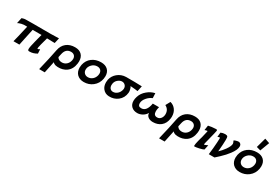

<svg xmlns="http://www.w3.org/2000/svg" viewBox="65 -1725 4309 2985"><g transform="rotate(30 2219.0 -232.5)"><path d="M700 -390 678 -294Q609 -297 539 -297Q526 -255 504 -168Q485 -96 491 -82Q492 -81 494 -81Q503 -81 531 -97Q534 -84 535 -21Q470 17 410 17Q409 17 403 17Q397 17 395 17Q393 17 388.5 16Q384 15 382 13Q380 11 377.5 8Q375 5 374 -1Q373 -7 373 -14Q373 -50 404 -170Q406 -180 438 -300Q357 -298 279 -300Q274 -277 265 -235Q256 -193 241.5 -125Q227 -57 215 2H109Q125 -52 181 -300H122Q99 -298 79 -293Q30 -280 16 -269L17 -274Q18 -280 21 -293.5Q24 -307 27 -321Q29 -331 31 -339.5Q33 -348 34 -353.5Q35 -359 36 -363.5Q37 -368 38 -370V-371Q43 -373 54 -376Q75 -384 102 -385Q146 -388 551 -386Q635 -386 700 -390Z M1147 -196Q1132 -88 1059 -36Q994 10 903 6Q861 5 835 -12Q819 -21 816 -31Q811 -8 796 64Q781 136 772 178H672Q729 -56 758 -209Q775 -299 835.5 -347.5Q896 -396 988 -396Q1066 -396 1108 -353Q1150 -310 1150 -236Q1150 -217 1147 -196ZM1048 -196Q1051 -210 1051 -223Q1051 -259 1029 -281Q1007 -303 969 -303Q875 -303 852 -196Q851 -191 849 -182.5Q847 -174 844 -160Q841 -146 838 -134Q863 -88 924 -88Q969 -88 1003 -117Q1037 -146 1048 -196Z M1616 -195Q1599 -102 1527 -46Q1460 6 1370 6Q1293 6 1246 -42Q1204 -87 1204 -159Q1204 -180 1209 -208Q1228 -296 1294.5 -346Q1361 -396 1455 -396Q1533 -396 1576.5 -354.5Q1620 -313 1620 -241Q1620 -216 1616 -195ZM1516 -201Q1519 -216 1519 -229Q1519 -266 1497 -288.5Q1475 -311 1436 -311Q1382 -311 1342 -271Q1301 -230 1301 -178Q1301 -140 1325.5 -115.5Q1350 -91 1389 -91Q1434 -91 1469.5 -121Q1505 -151 1516 -201Z M2188 -388 2167 -290Q2144 -296 2034 -304Q2046 -289 2053 -261Q2063 -228 2060 -199Q2050 -102 1978 -46Q1911 6 1820 2Q1752 -1 1711 -51Q1674 -95 1674 -165Q1674 -187 1679 -215Q1696 -288 1755 -337Q1819 -390 1905 -392Q2058 -393 2188 -388ZM1963 -200Q1965 -214 1965 -220Q1965 -254 1942.5 -277Q1920 -300 1886 -300Q1850 -300 1815 -271Q1781 -243 1772 -201Q1769 -184 1769 -170Q1769 -134 1788.5 -111.5Q1808 -89 1841 -89Q1883 -89 1917.5 -119.5Q1952 -150 1963 -200Z M2827 -183Q2816 -88 2753 -37Q2696 8 2612 8Q2565 8 2532 -13Q2493 -38 2492 -86Q2466 -41 2419 -15Q2375 8 2332 8Q2267 8 2227.5 -29Q2188 -66 2188 -130Q2188 -166 2201 -205Q2223 -280 2290 -335Q2349 -385 2423 -401Q2425 -342 2427 -314Q2373 -292 2335 -247Q2291 -197 2291 -145Q2291 -86 2350 -88Q2444 -88 2470 -241H2582Q2570 -196 2570 -165Q2570 -88 2634 -88Q2675 -87 2701 -122Q2724 -154 2724 -197Q2724 -281 2650 -319Q2661 -339 2671 -357Q2681 -375 2687 -386.5Q2693 -398 2695 -401Q2757 -385 2793 -334.5Q2829 -284 2829 -214Q2829 -205 2827 -183Z M3299 -196Q3284 -88 3211 -36Q3146 10 3055 6Q3013 5 2987 -12Q2971 -21 2968 -31Q2963 -8 2948 64Q2933 136 2924 178H2824Q2881 -56 2910 -209Q2927 -299 2987.5 -347.5Q3048 -396 3140 -396Q3218 -396 3260 -353Q3302 -310 3302 -236Q3302 -217 3299 -196ZM3200 -196Q3203 -210 3203 -223Q3203 -259 3181 -281Q3159 -303 3121 -303Q3027 -303 3004 -196Q3003 -191 3001 -182.5Q2999 -174 2996 -160Q2993 -146 2990 -134Q3015 -88 3076 -88Q3121 -88 3155 -117Q3189 -146 3200 -196Z M3542 -372Q3538 -343 3502 -203Q3472 -91 3477 -88Q3484 -84 3541 -111L3523 -25Q3505 -13 3444 1Q3385 14 3360 13Q3355 11 3355 -2Q3355 -28 3371 -91Q3374 -104 3381.5 -131Q3389 -158 3393 -171Q3421 -284 3421 -290Q3421 -298 3414 -298Q3409 -298 3391 -293Q3373 -286 3371 -286L3384 -373Q3439 -387 3517 -390Q3528 -392 3535.5 -387Q3543 -382 3542 -372Z M3785 -55 3719 5H3617Q3619 5 3630 -111Q3641 -240 3641 -282Q3641 -304 3638 -305Q3628 -309 3598 -295L3606 -376Q3642 -393 3685 -393Q3716 -393 3728 -378Q3735 -370 3735 -318Q3735 -254 3722 -107Q3770 -152 3809 -206Q3861 -279 3861 -322Q3861 -331 3856.5 -342Q3852 -353 3848 -360.5Q3844 -368 3844 -369Q3843 -373 3851 -377.5Q3859 -382 3875 -387Q3908 -397 3930 -396Q3974 -385 3974 -338Q3974 -278 3908 -190Q3862 -127 3785 -55Z M4257 -643 4344 -613 4281 -446 4208 -466ZM4415 -195Q4398 -102 4326 -46Q4259 6 4169 6Q4092 6 4045 -42Q4003 -87 4003 -159Q4003 -180 4008 -208Q4027 -296 4093.5 -346Q4160 -396 4254 -396Q4332 -396 4375.5 -354.5Q4419 -313 4419 -241Q4419 -216 4415 -195ZM4315 -201Q4318 -216 4318 -229Q4318 -266 4296 -288.5Q4274 -311 4235 -311Q4181 -311 4141 -271Q4100 -230 4100 -178Q4100 -140 4124.5 -115.5Q4149 -91 4188 -91Q4233 -91 4268.5 -121Q4304 -151 4315 -201Z"/></g></svg>

Font: GFS Neohellenic Rg
Style: Bold Italic
Weight: 700
Italic angle: -12°
Designer: Designed by Takis Katsoulidis and George D. Matthiopoulos.
Foundry: Designed by Takis Katsoulidis and George D. Matthiopoulos.
Version: Version 1.0